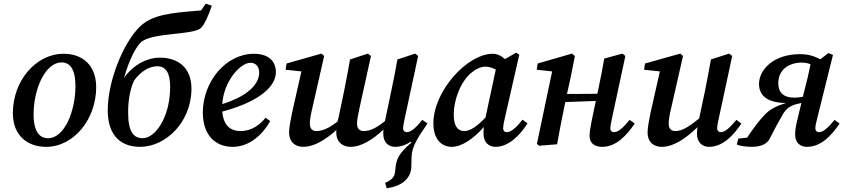

<svg xmlns="http://www.w3.org/2000/svg" viewBox="-20 -786 4594 1046"><path d="M231 14C384 14 504 -139 504 -310C504 -432 429 -493 327 -493C173 -493 50 -343 50 -170C50 -47 130 14 231 14ZM242 -33C197 -33 163 -67 163 -162C163 -304 228 -446 315 -446C360 -446 391 -412 391 -317C391 -180 331 -33 242 -33Z M743 14C884 14 1023 -122 1023 -303C1023 -417 951 -472 850 -472C786 -472 709 -437 656 -362C682 -454 715 -522 746 -554C804 -611 1034 -593 1075 -634C1095 -654 1115 -699 1134 -755L1101 -766L1075 -729C911 -716 808 -707 740 -639C650 -549 567 -344 567 -185C567 -41 645 14 743 14ZM758 -33C710 -33 678 -64 678 -174C678 -243 690 -304 711 -348C747 -397 792 -425 837 -425C884 -425 907 -387 907 -314C907 -142 823 -33 758 -33Z M1345 -444C1372 -444 1392 -425 1392 -390C1392 -335 1342 -266 1191 -219C1198 -340 1287 -444 1345 -444ZM1248 14C1339 14 1411 -53 1452 -126L1427 -145C1398 -108 1352 -72 1291 -72C1234 -72 1197 -104 1191 -178C1402 -235 1483 -319 1483 -393C1483 -455 1440 -493 1364 -493C1209 -493 1085 -340 1085 -173C1085 -51 1152 14 1248 14Z M2132 14C2164 14 2192 3 2218 -14L2222 -10C2156 47 2143 75 2136 117L2132 153C2129 180 2109 198 2078 210L2087 240C2168 228 2219 188 2221 122L2222 69C2224 9 2259 -40 2309 -113L2281 -133C2244 -88 2219 -66 2196 -66C2185 -66 2176 -73 2176 -87C2176 -98 2180 -116 2184 -137L2258 -481L2242 -494L2145 -462C2135 -405 2124 -348 2112 -292L2078 -130L2077 -126C2027 -86 1993 -72 1962 -72C1940 -72 1925 -84 1925 -113C1925 -134 1931 -161 1938 -195L2001 -481L1984 -494L1887 -462C1877 -405 1866 -348 1855 -292L1830 -172C1827 -156 1823 -140 1819 -124C1770 -86 1735 -72 1704 -72C1682 -72 1668 -84 1668 -113C1668 -134 1673 -161 1681 -195L1746 -481L1731 -494L1541 -440L1536 -406L1622 -397L1572 -176C1565 -139 1555 -97 1555 -65C1555 -10 1590 14 1632 14C1687 14 1749 -20 1813 -78C1812 -74 1812 -69 1812 -65C1812 -10 1848 14 1890 14C1945 14 2006 -21 2069 -80C2068 -72 2068 -64 2068 -57C2068 -11 2096 14 2132 14Z M2452 -161C2452 -241 2487 -330 2534 -377C2565 -407 2597 -423 2624 -423C2644 -423 2663 -416 2681 -407L2625 -146C2576 -94 2540 -72 2509 -72C2474 -72 2452 -99 2452 -161ZM2681 14C2752 14 2816 -53 2854 -114L2827 -134C2794 -92 2764 -66 2742 -66C2730 -66 2721 -73 2721 -87C2721 -98 2724 -116 2729 -137L2809 -488L2792 -499L2731 -464C2711 -482 2690 -493 2664 -493C2526 -493 2341 -290 2341 -114C2341 -22 2390 14 2441 14C2495 14 2560 -30 2616 -94C2615 -83 2614 -72 2614 -60C2614 -10 2642 14 2681 14Z M3261 14C3338 14 3395 -50 3438 -113L3410 -133C3373 -88 3348 -66 3325 -66C3314 -66 3305 -73 3305 -87C3305 -98 3309 -116 3313 -137L3387 -481L3371 -494L3272 -467C3262 -410 3251 -353 3239 -297L3234 -275L3069 -274L3087 -356L3112 -481L3096 -494L2909 -440L2904 -406L2988 -397L2905 -2L2917 8L3015 0C3028 -72 3041 -141 3056 -212L3060 -230L3226 -236L3203 -126C3196 -90 3192 -65 3192 -45C3192 -6 3219 14 3261 14Z M3842 14C3919 14 3977 -50 4019 -113L3992 -133C3954 -88 3929 -66 3907 -66C3896 -66 3887 -73 3887 -87C3887 -98 3890 -116 3895 -137L3969 -481L3952 -494L3853 -462C3843 -405 3832 -348 3821 -292L3789 -141C3731 -93 3694 -72 3659 -72C3637 -72 3623 -84 3623 -113C3623 -134 3628 -161 3636 -195L3701 -481L3686 -494L3494 -440L3489 -406L3575 -397L3525 -176C3518 -139 3508 -97 3508 -65C3508 -10 3543 14 3585 14C3645 14 3709 -25 3780 -93C3778 -79 3777 -68 3777 -57C3777 -11 3806 14 3842 14Z M4220 -332C4220 -411 4283 -445 4348 -445C4369 -445 4383 -441 4396 -436C4386 -388 4375 -339 4362 -291L4354 -259C4339 -256 4324 -254 4307 -254C4247 -254 4220 -284 4220 -332ZM3994 2C4010 9 4048 14 4076 14C4123 14 4161 -1 4175 -34C4198 -80 4221 -122 4243 -160C4262 -194 4285 -210 4320 -219L4346 -225L4323 -130C4313 -88 4312 -73 4312 -53C4312 -10 4337 14 4377 14C4454 14 4512 -50 4554 -113L4527 -133C4489 -88 4465 -66 4442 -66C4431 -66 4422 -73 4422 -87C4422 -98 4424 -111 4431 -137L4518 -487L4493 -497L4449 -463C4415 -481 4382 -491 4338 -491C4198 -491 4116 -410 4115 -329C4115 -270 4154 -226 4262 -225C4214 -210 4179 -194 4148 -163C4117 -131 4088 -92 4050 -36L4002 -31Z"/></svg>

Font: Source Serif Pro Semibold
Style: Italic
Weight: 600
Italic angle: -12°
Designer: Frank Grießhammer
Foundry: Adobe Systems Incorporated
Version: Version 3.001;hotconv 1.0.111;makeotfexe 2.5.65597